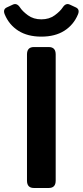

<svg xmlns="http://www.w3.org/2000/svg" viewBox="-56 -934 411 954"><path d="M-32.2 -861.8Q-43 -887.2 -22.5 -897L7.8 -911.1Q27.8 -920.4 43 -897.5Q55.7 -877.9 83 -857.9Q110.4 -837.9 149.4 -837.9Q188.5 -837.9 215.8 -857.9Q243.2 -877.9 255.9 -897.5Q271 -920.4 291 -911.1L321.3 -897Q341.8 -887.2 331.1 -861.8Q309.6 -810.5 263.7 -781.2Q217.8 -752 149.4 -752Q81.1 -752 35.2 -781.2Q-10.7 -810.5 -32.2 -861.8ZM112.3 0Q78.1 0 78.1 -36.6V-663.6Q78.1 -700.2 112.3 -700.2H186.5Q220.7 -700.2 220.7 -663.6V-36.6Q220.7 0 186.5 0Z"/></svg>

Font: Istok Web
Style: Bold
Weight: 700
Designer: Andrey V. Panov
Foundry: Andrey V. Panov
Version: Version 1.0.2g